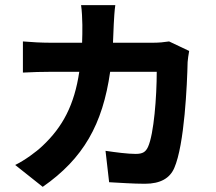

<svg xmlns="http://www.w3.org/2000/svg" viewBox="-20 -650 838 746"><path d="M39 -9 146 76C304 -34 379 -167 408 -371H589C589 -275 578 -129 555 -79C546 -60 535 -52 507 -52C477 -52 430 -58 390 -64L404 58C443 60 497 64 543 64C604 64 640 42 657 3C697 -88 707 -323 709 -409C710 -419 712 -438 715 -452L637 -489C618 -486 597 -484 576 -484H419C420 -507 421 -531 422 -556C423 -576 425 -611 428 -630H295C298 -612 300 -572 300 -553C300 -529 300 -506 299 -484H174C143 -484 103 -486 69 -489V-368C103 -370 147 -371 175 -371H288C269 -243 224 -157 145 -83C121 -60 76 -27 39 -9Z"/></svg>

Font: GenEiGothic-pro-Regular
Style: Bold
Weight: 700
Designer: Ryoko NISHIZUKA (kana & ideographs); Paul D. Hunt (Latin, Greek & Cyrillic); Wenlong ZHANG (bopomofo); Sandoll Communica
Foundry: Adobe Systems Incorporated; o_tamon
Version: Version 1.000.140830